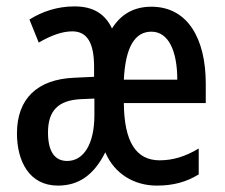

<svg xmlns="http://www.w3.org/2000/svg" viewBox="-20 -570 702 600"><path d="M453 -549C399 -549 358 -526 330 -481C308 -527 271 -550 213 -550C159 -550 112 -534 72 -509L101 -437C141 -460 175 -472 206 -472C253 -472 274 -435 274 -361V-330L211 -327C97 -322 33 -262 33 -153C33 -67 71 10 161 10C225 10 273 -22 309 -94C338 -26 400 10 470 10C521 10 562 -1 601 -25V-106C560 -81 520 -69 479 -69C405 -69 368 -127 367 -248H623V-309C623 -447 568 -549 453 -549ZM453 -471C508 -471 534 -408 534 -321H367C372 -424 402 -471 453 -471ZM230 -260 275 -262V-210C275 -121 242 -67 190 -67C152 -67 130 -95 130 -156C130 -224 162 -256 230 -260Z"/></svg>

Font: Noto Sans Myanmar ExtraCondensed Medium
Style: Regular
Weight: 500
Width: 2
Designer: Monotype Design Team
Foundry: Monotype Imaging Inc.
Version: Version 2.107